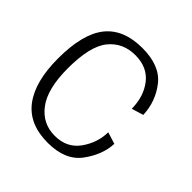

<svg xmlns="http://www.w3.org/2000/svg" viewBox="-162 -729 863 863"><g transform="rotate(45 269.5 -297.0)"><path d="M264.5 5Q376 5 426.2 -63.5Q476.5 -132 479.5 -203.5L423.5 -221Q422.5 -153.5 381.8 -96.5Q341 -39.5 264.5 -39.5Q186.5 -39.5 139 -102.8Q91.5 -166 91.5 -296Q91.5 -436.5 138.5 -494.5Q185.5 -552.5 264.5 -552.5Q341 -552.5 381.8 -500.5Q422.5 -448.5 423.5 -370.5L479.5 -387.5Q476.5 -469.5 426.5 -533.5Q376.5 -597.5 264.5 -597.5Q145 -597.5 87 -524.8Q29 -452 29 -296Q29 -150 87 -72.5Q145 5 264.5 5Z"/></g></svg>

Font: Anybody Light
Style: Regular
Weight: 300
Designer: Tyler Finck
Foundry: Etcetera Type Company
Version: Version 1.111; ttfautohint (v1.8.4)